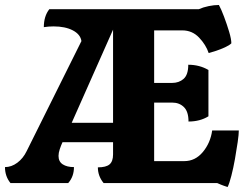

<svg xmlns="http://www.w3.org/2000/svg" viewBox="-75 -735 995 771"><path d="M839 16Q833 14 824 11Q815 8 797 0H341Q318 -28 318 -63Q351 -63 365 -75Q379 -87 379 -115V-164H176Q170 -151 165 -136Q160 -121 160 -109Q160 -86 177 -75Q194 -64 222 -64Q222 -26 199 0H-33Q-55 -27 -55 -64Q-29 -64 -5.5 -81.5Q18 -99 32 -128L252 -570Q248 -597 217.5 -613Q187 -629 140 -629Q121 -629 101 -626Q101 -670 123 -698H723Q741 -706 763 -710.5Q785 -715 804 -715Q813 -699 824.5 -668.5Q836 -638 845 -608Q854 -578 854 -561Q846 -553 828.5 -545Q811 -537 793 -531Q775 -525 763 -522Q752 -555 724.5 -584Q697 -613 657 -613H544V-402H616Q644 -402 662.5 -418.5Q681 -435 681 -475Q726 -475 762 -454V-268Q728 -247 682 -247Q682 -287 663.5 -305Q645 -323 617 -323H544V-88H665Q709 -88 739.5 -124.5Q770 -161 777 -211H884Q884 -196 879.5 -164.5Q875 -133 868.5 -96.5Q862 -60 854 -29Q846 2 839 16ZM213 -242H379V-616Z"/></svg>

Font: Calistoga
Style: Regular
Weight: 400
Designer: Yvonne Schuttler, Eben Sorkin
Foundry: www.sorkintype.com
Version: Version 1.010; ttfautohint (v1.8.4.7-5d5b)